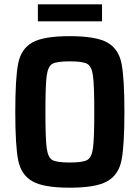

<svg xmlns="http://www.w3.org/2000/svg" viewBox="-20 -864 649 892"><path d="M51 -344Q51 -502 64.5 -569.5Q78 -637 130 -666.5Q182 -696 304 -696Q426 -696 478.5 -666.5Q531 -637 544.5 -569Q558 -501 558 -344Q558 -187 544.5 -119.5Q531 -52 478.5 -22Q426 8 304 8Q182 8 130 -22Q78 -52 64.5 -119.5Q51 -187 51 -344ZM418 -344Q418 -468 412 -512Q406 -556 385 -567.5Q364 -579 304 -579Q244 -579 223.5 -567.5Q203 -556 197 -512.5Q191 -469 191 -344Q191 -219 197 -175.5Q203 -132 223.5 -120.5Q244 -109 304 -109Q364 -109 385 -120.5Q406 -132 412 -176Q418 -220 418 -344ZM156 -765V-844H454V-765Z"/></svg>

Font: Saira Semi Condensed SemiBold
Style: Regular
Weight: 600
Width: 4
Designer: Hector Gatti with collaboration of the Omnibus-Type team
Foundry: Omnibus-Type
Version: Version 1.001; ttfautohint (v1.8)